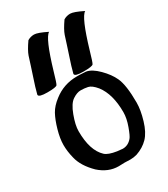

<svg xmlns="http://www.w3.org/2000/svg" viewBox="-182 -821 787 900"><g transform="rotate(-30 211.0 -370.5)"><path d="M220.7 -712.9Q192.4 -697.3 146.5 -542Q130.9 -487.3 125.5 -479Q120.1 -470.7 72.8 -470.7Q25.4 -470.7 25.4 -484.4V-485.4Q35.2 -523.4 47.4 -558.6Q59.6 -593.8 66.4 -616.7Q73.2 -639.6 81.5 -664.1Q89.8 -688.5 117.2 -727.5Q133.8 -737.3 152.8 -737.3Q171.9 -737.3 220.7 -712.9ZM416 -712.9Q387.7 -697.3 341.8 -542Q326.2 -487.3 320.8 -479Q315.4 -470.7 268.1 -470.7Q220.7 -470.7 220.7 -484.4V-485.4Q230.5 -523.4 242.7 -558.6Q254.9 -593.8 261.7 -616.7Q268.6 -639.6 276.9 -664.1Q285.2 -688.5 312.5 -727.5Q329.1 -737.3 348.1 -737.3Q367.2 -737.3 416 -712.9ZM252 -3.9 220.7 -4.9Q208 -3.9 188.5 -3.9Q132.8 -3.9 85.9 -45.9Q35.2 -95.7 23.4 -146.5Q13.7 -184.6 13.7 -219.2Q13.7 -253.9 26.4 -298.3Q39.1 -342.8 54.7 -371.1Q70.3 -399.4 102.5 -423.8Q157.2 -466.8 228.5 -466.8H242.2Q267.6 -465.8 277.3 -464.8Q306.6 -460 340.8 -425.8Q375 -391.6 390.6 -357.4Q410.2 -315.4 410.2 -220.7Q410.2 -180.7 394.5 -128.4Q378.9 -76.2 353 -49.3Q327.1 -22.5 287.1 -8.8Q269.5 -3.9 252 -3.9ZM216.8 -68.4 246.1 -65.4Q275.4 -65.4 295.9 -89.8Q304.7 -99.6 319.3 -139.6Q334 -179.7 334 -212.9Q334 -310.5 292 -365.2Q268.6 -393.6 249.5 -397.5Q230.5 -401.4 210.9 -401.4Q191.4 -401.4 167.5 -385.7Q143.6 -370.1 125.5 -321.3Q107.4 -272.5 107.4 -240.2Q107.4 -135.7 155.3 -90.8Q171.9 -75.2 216.8 -68.4Z"/></g></svg>

Font: Essays1743
Style: Medium
Weight: 500
Designer: Based on the typeface in a 1743 English translation of the essays of Montaigne.  PostScript/TrueType font designed by Jo
Version: Version 002.100